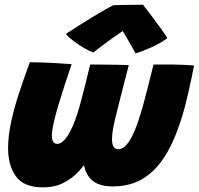

<svg xmlns="http://www.w3.org/2000/svg" viewBox="-20 -792 836 808"><path d="M161.5 -3.5Q80 -3.5 47 -49.8Q14 -96 14 -168.5Q14 -220.5 27 -280Q40 -339.5 61 -403Q82 -466.5 105.5 -530Q145.5 -530 193.2 -527.5Q241 -525 281.5 -522Q267.5 -481 253 -436.8Q238.5 -392.5 226 -350.8Q213.5 -309 206 -275.2Q198.5 -241.5 198.5 -221Q198.5 -204 204 -195.2Q209.5 -186.5 221 -186.5Q234 -186.5 247 -199Q260 -211.5 272.5 -233.8Q285 -256 296 -285.8Q307 -315.5 316.5 -350Q327 -389.5 338.2 -433.2Q349.5 -477 359.5 -520.5Q377 -520.5 407.8 -520.2Q438.5 -520 470.2 -519.5Q502 -519 522 -518Q499.5 -430.5 485.5 -376Q471.5 -321.5 464 -289.5Q456.5 -257.5 454 -239.2Q451.5 -221 451.5 -206Q451.5 -185 457.8 -174.5Q464 -164 477.5 -164Q493 -164 507.2 -177.5Q521.5 -191 534.8 -216.5Q548 -242 560.2 -277.8Q572.5 -313.5 584.5 -357.5Q594.5 -394 604.8 -435.2Q615 -476.5 626 -520.5Q643.5 -520.5 665 -520.5Q686.5 -520.5 708 -520.5Q727.5 -520.5 755 -519Q782.5 -517.5 796.5 -516.5Q792.5 -494.5 785.5 -461.2Q778.5 -428 771 -395.5Q763.5 -363 758 -342.5Q740 -276 718.5 -222.8Q697 -169.5 670.5 -129.2Q644 -89 611.8 -61.8Q579.5 -34.5 540.5 -21Q501.5 -7.5 454 -7.5Q418 -7.5 393.5 -17.5Q369 -27.5 354.2 -47.5Q339.5 -67.5 333 -97.5Q326.5 -127.5 326.5 -167.5L367 -160.5Q363.5 -147.5 349.2 -121.8Q335 -96 309.5 -68.8Q284 -41.5 247.2 -22.5Q210.5 -3.5 161.5 -3.5ZM582 -772Q596 -754 615 -728.8Q634 -703.5 652.8 -677.8Q671.5 -652 684.5 -631.5Q655 -610 617 -592.8Q579 -575.5 550.5 -567.5Q541.5 -584 532.2 -600.2Q523 -616.5 514.5 -631Q506 -645.5 500.2 -655.5Q494.5 -665.5 492 -669H508.5Q501.5 -664.5 486.8 -654.8Q472 -645 452.8 -631.2Q433.5 -617.5 412.8 -602Q392 -586.5 372.5 -571Q357 -576.5 334.5 -589.5Q312 -602.5 290.8 -618.5Q269.5 -634.5 257 -649Q285 -667.5 314.5 -686.2Q344 -705 371.5 -721.5Q399 -738 421.2 -750.8Q443.5 -763.5 456.5 -770Q467 -770.5 492 -771Q517 -771.5 543.2 -771.8Q569.5 -772 582 -772Z"/></svg>

Font: Grandstander Thin Black
Style: Italic
Weight: 900
Italic angle: -15°
Version: Version 1.200